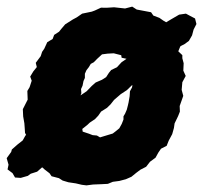

<svg xmlns="http://www.w3.org/2000/svg" viewBox="-56 -540 613 580"><path d="M-33.2 -28.2 -30.2 -42.4 -35.8 -62.2 -22.2 -81 -20.2 -88.4 -3.2 -103.4 12.6 -115.8 20.8 -130.6 29.8 -137.4 44 -143.2 73.8 -161.6 90.8 -179.6 104.2 -186.4 123.8 -203.8 138.8 -213 158 -225.6 165.4 -239 188.4 -252.6 205.8 -264.4 221.2 -280.4 233 -290.8 252 -299 264.6 -307 273 -320 280 -328.6 297.2 -336.8 311.2 -352 321.4 -359 335.6 -369 346.8 -381.6 361.6 -390.6 370.4 -402.8 387.2 -411.6 391.8 -423 402.6 -430 420.4 -444 430.2 -457.6 443.8 -471.4 460.8 -481.6 485.2 -495.8 505.6 -498.8 516.4 -493 533.2 -484.2 537.4 -467.4 528.8 -450.6 524.2 -433.2 514.6 -416.4 501.8 -407 490.2 -401 471.2 -383.2 454.2 -374.2 447 -361.4 432.2 -348 415.6 -341.2 410.6 -331.8 391.8 -317.4 382.6 -307.6 367.2 -298.4 360.6 -286 342.2 -282.2 327.4 -267.8 308.8 -255.6 288.6 -238.2 278 -224.8 267.2 -214.2 249.4 -203 240.8 -190.6 230.8 -180 215.2 -169.6 207.8 -162.6 186.4 -145.6 175.8 -131 155.4 -114.4 144.2 -101 132 -93 114.6 -75.2 99.8 -63.8 92.8 -52.2 75.6 -38.4 56.2 -21.4 36.8 -15.2 28.2 -8.8 6.6 -2.6 -10.6 -3.8 -18.2 -17ZM205.2 20 191 18.2 173.2 14 150.6 10.6 133.2 5.4 122 -1.8 99.8 -7.6 93.6 -16.6 78.8 -28 67.8 -37.8 56.4 -46.6V-57.4L44.6 -73.2L41.8 -86.6L31.4 -98.2L27.4 -107L25.8 -126.8L19.6 -138.6L18.8 -151.2L17.6 -167.6L14 -188.2L13 -210.2L27.6 -239L26.6 -265.2L33.4 -276.6L39.8 -296.2L35.2 -308.6L44.6 -324.2L55.2 -337.4L52 -350.2L67 -370.4L71.2 -383.4L77.6 -392.6L86.8 -412.6L103 -422.2L107.6 -434.6L122.4 -444.2L129.4 -453L140.8 -466.4L164.4 -481.4L175.6 -487.4L192.2 -498.8L221.2 -504.8L230.4 -508.2L249 -516.8L266.6 -516.6L288.6 -518L321.8 -514.4L343.4 -520L357 -511.2L381.4 -506.6L400.4 -503L407.2 -493L425.6 -486L437.6 -477.6L449 -471L456.8 -458L465 -445.2L472.6 -426.2L474.2 -416.2L488.4 -399.4L482.6 -385L494.8 -373.4V-364L498.8 -349L497.8 -326.6L505 -310.6L494.8 -291.6L492.8 -268.6L497.6 -250.4L486.8 -219.8L487.4 -202.8L482 -189.2L471.4 -167.2L469.4 -153.4L464.2 -134.8L453.6 -115L447.4 -99.4L430.4 -90.8L422.4 -79.2L413.8 -63.6L397.2 -51.4L385.4 -36.2L368.2 -27.4L355.2 -17.6L341 -6L324.2 1.4L304.4 6.6L284.8 9.2L269.8 15.4L250.4 16.4L225.2 17.4ZM246.2 -125 270.6 -132.4 284.6 -136.6 294.2 -144 304.4 -152.4 311.8 -165.8 317 -179V-188.6L321.8 -196.6L327 -208.6L330.4 -221.8L332.4 -230.6L335.6 -249.2L336.6 -264.4L342.8 -275.8L344.8 -286.4L341 -308.8L336.4 -315.6L335 -335L333.2 -347.2L329.4 -353.8L326 -362.4L311.4 -365.6L310.2 -373.2L287.6 -379L269.2 -378L252.2 -375.8L237.4 -362.2L227.4 -352L218.2 -347L212.2 -337L205.2 -328L200.4 -317.2V-304.6L196.2 -295.2L193.4 -281.2L188.8 -271L189.8 -258.6L182.6 -239.6L180 -221.8L185 -211.8L182.6 -197.4L185.2 -186L185.8 -172.8L184 -159.2L192.4 -152L193.8 -142.4L213 -136L223.8 -131.8L236.8 -130.6Z"/></svg>

Font: Winky Rough
Style: Italic
Weight: 400
Italic angle: -8.97852°
Designer: Simon Atzbach
Foundry: typofactur
Version: Version 1.206